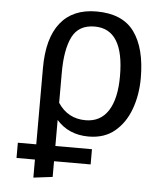

<svg xmlns="http://www.w3.org/2000/svg" viewBox="-54 -598 723 863"><g transform="rotate(5 307.5 -166.5)"><path d="M45.6 67.2H128.7V-277.4Q128.7 -411.8 184.4 -481.5Q240 -551.3 346.7 -551.3Q464.6 -551.3 517.7 -477.9Q570.8 -404.6 570.8 -270.3Q570.8 -194.4 547.4 -130.3Q524.1 -66.2 477.4 -27.2Q430.8 11.8 359.5 11.8Q269.7 11.8 214.9 -50.3V67.2H380V135.9H214.9V206.7L128.7 217.4V135.9H45.6ZM344.6 -483.1Q272.3 -483.1 243.6 -425.9Q214.9 -368.7 214.9 -263.6V-127.7Q259.5 -60 339.5 -60Q406.7 -60 441.8 -114.4Q476.9 -168.7 476.9 -270.8Q476.9 -483.1 344.6 -483.1Z"/></g></svg>

Font: FiraCode Nerd Font
Style: Regular
Weight: 400
Designer: Carrois Corporate, Edenspiekermann AG, Nikita Prokopov
Foundry: Carrois Corporate, Edenspiekermann AG, Nikita Prokopov
Version: Version 6.002;Nerd Fonts 2.2.2